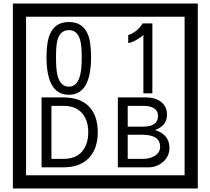

<svg xmlns="http://www.w3.org/2000/svg" viewBox="-20 -980 1195 1090"><path d="M1103 90H53V-960H1103ZM1028 15V-885H128V15ZM497 -656Q497 -442 371 -442Q244 -442 244 -656Q244 -744 265 -789Q294 -855 371 -855Q448 -855 477 -789Q497 -745 497 -656ZM444 -656Q444 -723 435 -752Q420 -809 371 -809Q322 -809 306 -752Q298 -723 298 -656Q298 -587 306 -553Q322 -488 371 -488Q419 -488 435 -554Q444 -587 444 -656ZM845 -450H794V-781Q748 -743 708 -735V-781Q759 -798 790 -847H845ZM535 -229Q535 -136 484.5 -83Q434 -30 340 -30H216V-427H340Q435 -427 485 -375.5Q535 -324 535 -229ZM481 -229Q481 -298 445 -338.5Q409 -379 341 -379H272V-78H341Q409 -78 445 -119Q481 -160 481 -229ZM942 -141Q942 -93 906.5 -61.5Q871 -30 823 -30H649V-427H808Q859 -427 891 -404Q928 -378 928 -329Q928 -266 860 -242Q942 -216 942 -141ZM877 -321Q877 -379 792 -379H705V-261H791Q877 -261 877 -321ZM889 -147Q889 -215 788 -215H705V-78H791Q828 -78 855 -93Q889 -112 889 -147Z"/></svg>

Font: Unicode BMP Fallback SIL
Style: Regular
Weight: 400
Foundry: NRSI, SIL International
Version: Version 5.1 Based on Unicode 5.1